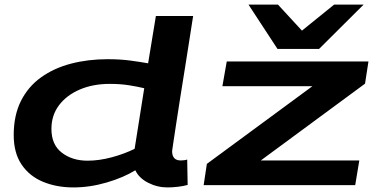

<svg xmlns="http://www.w3.org/2000/svg" viewBox="-20 -810 1655 840"><path d="M713 10Q668 10 628 -10.5Q588 -31 572 -65Q520 -33 446.5 -11.5Q373 10 301 10Q228 10 168.5 -14.5Q109 -39 74.5 -90Q40 -141 40 -219Q40 -305 71.5 -368Q103 -431 159.5 -471.5Q216 -512 290.5 -531.5Q365 -551 451 -551Q506 -551 550.5 -545Q595 -539 628 -533L662 -740H825Q825 -740 820 -708.5Q815 -677 807 -625Q799 -573 789 -511Q779 -449 769 -386Q759 -323 751 -270Q743 -217 738 -184Q733 -151 733 -149Q733 -108 771 -108Q778 -108 785.5 -109Q793 -110 799 -112L801 -1Q784 4 759.5 7Q735 10 713 10ZM363 -107Q414 -107 469.5 -122Q525 -137 569 -159L611 -424Q582 -431 544.5 -437Q507 -443 460 -443Q387 -443 329.5 -418.5Q272 -394 238.5 -350Q205 -306 205 -246Q205 -177 250.5 -142Q296 -107 363 -107ZM871 0 885 -93 1347 -433H953L972 -541H1592L1577 -444L1121 -108H1552L1534 0ZM1571 -790 1376 -596H1194L1067 -790H1196L1301 -676L1442 -790Z"/></svg>

Font: Georama Extra Expanded SemiBold
Style: Italic
Weight: 600
Width: 8
Italic angle: -9°
Designer: Jean-Baptiste Levee
Foundry: Production Type
Version: Version 1.000